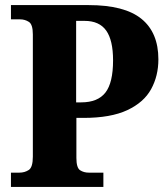

<svg xmlns="http://www.w3.org/2000/svg" viewBox="-20 -734 651 754"><path d="M23 0V-56H56Q77 -56 93 -66.5Q109 -77 109 -119V-599Q109 -638 93.5 -648Q78 -658 59 -658H23V-714H328Q469 -714 535.5 -660Q602 -606 602 -501Q602 -436 573.5 -384Q545 -332 480 -301.5Q415 -271 308 -271H280V-114Q280 -75 294.5 -65.5Q309 -56 329 -56H386V0ZM299 -332Q364 -332 394 -370.5Q424 -409 424 -497Q424 -576 397 -614Q370 -652 312 -652H279V-332Z"/></svg>

Font: Noto Serif Ethiopic SemiCondensed ExtraBold
Style: Regular
Weight: 800
Width: 4
Designer: Monotype Design Team
Foundry: Monotype Imaging Inc.
Version: Version 2.102; ttfautohint (v1.8.4.7-5d5b)